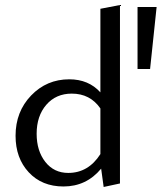

<svg xmlns="http://www.w3.org/2000/svg" viewBox="-20 -738 644 765"><path d="M380 -370V-703L458 -718V-7L393 7L383 -66Q324 5 233 5Q147 5 94.5 -51.5Q42 -108 42 -197Q42 -293 104 -357.5Q166 -422 256 -422Q333 -422 380 -370ZM528 -710H604L578 -463H528ZM252 -49Q332 -49 380 -124V-306Q339 -365 266 -365Q203 -365 164.5 -320.5Q126 -276 126 -205Q126 -137 160.5 -93Q195 -49 252 -49Z"/></svg>

Font: EauTestText Medium
Style: Regular
Weight: 500
Designer: Christian Thalmann (Catharsis Fonts)
Version: Version 0.001;PS 000.001;hotconv 1.0.88;makeotf.lib2.5.64775